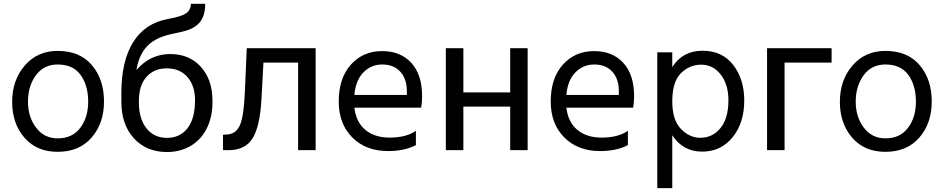

<svg xmlns="http://www.w3.org/2000/svg" viewBox="-20 -778 4891 995"><path d="M278.8 8.8Q390.6 8.8 454.8 -65.2Q519 -139.2 519 -252Q519 -366.2 456.5 -440.2Q394 -514.2 278.8 -514.2Q173.8 -514.2 108.4 -438.5Q43 -362.8 43 -250Q43 -138.2 106.4 -64.7Q169.9 8.8 278.8 8.8ZM278.8 -443.8Q358.9 -443.8 397.9 -389.4Q437 -335 437 -251Q437 -169.9 396 -115.5Q355 -61 278.8 -61Q209 -61 167 -116.5Q125 -171.9 125 -251Q125 -332 166 -387.9Q207 -443.8 278.8 -443.8Z M861.8 -498Q758.8 -498 687 -415Q699.2 -490.2 739.5 -535.4Q779.8 -580.6 860.4 -599.6L927.7 -614.7Q988.3 -628.9 1015.9 -663.1Q1043.5 -697.3 1043.5 -758.3H969.2Q969.2 -727.5 945.3 -710Q921.4 -692.4 853 -680.2Q732.4 -658.7 670.7 -560.5Q608.9 -462.4 608.9 -295.9V-252Q608.9 -132.3 673.8 -61.3Q738.8 9.8 845.2 9.8Q915.5 9.8 969.5 -22.7Q1023.4 -55.2 1052.2 -114Q1081.1 -172.9 1081.1 -247.6V-255.9Q1081.1 -364.7 1021.2 -431.4Q961.4 -498 861.8 -498ZM844.2 -423.8Q912.1 -423.8 951.4 -378.7Q990.7 -333.5 990.7 -258.8Q990.7 -163.1 951.7 -113.3Q912.6 -63.5 845.2 -63.5Q778.3 -63.5 739 -113Q699.7 -162.6 699.7 -247.6V-255.4Q699.7 -334.5 738.8 -379.2Q777.8 -423.8 844.2 -423.8Z M1615.7 -528.3H1258.8L1249 -302.2Q1243.7 -178.2 1224.6 -132.3Q1205.6 -86.4 1161.6 -81.5L1135.7 -79.6V0H1171.9Q1252 -2.4 1288.8 -61Q1325.7 -119.6 1334.5 -255.9L1345.2 -453.6H1524.9V0H1615.7Z M2088.4 -286.1H1816.4Q1823.2 -361.8 1863.3 -402.8Q1903.3 -443.8 1960.4 -443.8Q2020.5 -443.8 2054.4 -406.5Q2088.4 -369.1 2088.4 -306.2ZM2135.3 -100.1Q2084.5 -64.9 1999.5 -64.9Q1921.4 -64.9 1873.3 -105Q1825.2 -145 1816.4 -220.2H2162.6Q2167.5 -246.6 2167.5 -278.8Q2167.5 -391.1 2111.6 -452.1Q2055.7 -513.2 1960.4 -513.2Q1861.3 -513.2 1798.3 -443.1Q1735.4 -373 1735.4 -252Q1735.4 -136.2 1805.7 -65.7Q1876 4.9 1991.2 4.9Q2076.2 4.9 2135.3 -25.9Z M2714.4 0V-528.3H2624V-299.3H2381.3V-528.3H2290.5V0H2381.3V-225.6H2624V0Z M3187 -286.1H2915Q2921.9 -361.8 2961.9 -402.8Q3002 -443.8 3059.1 -443.8Q3119.1 -443.8 3153.1 -406.5Q3187 -369.1 3187 -306.2ZM3233.9 -100.1Q3183.1 -64.9 3098.1 -64.9Q3020 -64.9 2971.9 -105Q2923.8 -145 2915 -220.2H3261.2Q3266.1 -246.6 3266.1 -278.8Q3266.1 -391.1 3210.2 -452.1Q3154.3 -513.2 3059.1 -513.2Q2960 -513.2 2897 -443.1Q2834 -373 2834 -252Q2834 -136.2 2904.3 -65.7Q2974.6 4.9 3089.8 4.9Q3174.8 4.9 3233.9 -25.9Z M3608.9 -64Q3553.7 -64 3508.8 -109.9Q3463.9 -155.8 3463.9 -252.9Q3463.9 -354 3508.5 -398.4Q3553.2 -442.9 3614 -442.9Q3674.8 -442.9 3714.8 -391.8Q3754.9 -340.8 3754.9 -257.8Q3754.9 -165 3713.9 -114.5Q3672.9 -64 3608.9 -64ZM3463.9 -506.8H3386.2V196.8H3463.9V-77.1Q3519 7.8 3619.1 7.8Q3715.8 7.8 3776.4 -66.4Q3836.9 -140.6 3836.9 -257.8Q3836.9 -368.2 3779.5 -441.7Q3722.2 -515.1 3621.1 -515.1Q3517.1 -515.1 3463.9 -430.2Z M4289.6 -453.6V-528.3H3955.1V0H4045.9V-453.6Z M4568.4 8.8Q4680.2 8.8 4744.4 -65.2Q4808.6 -139.2 4808.6 -252Q4808.6 -366.2 4746.1 -440.2Q4683.6 -514.2 4568.4 -514.2Q4463.4 -514.2 4397.9 -438.5Q4332.5 -362.8 4332.5 -250Q4332.5 -138.2 4396 -64.7Q4459.5 8.8 4568.4 8.8ZM4568.4 -443.8Q4648.4 -443.8 4687.5 -389.4Q4726.6 -335 4726.6 -251Q4726.6 -169.9 4685.5 -115.5Q4644.5 -61 4568.4 -61Q4498.5 -61 4456.5 -116.5Q4414.6 -171.9 4414.6 -251Q4414.6 -332 4455.6 -387.9Q4496.6 -443.8 4568.4 -443.8Z"/></svg>

Font: FAU Chimera
Style: Regular
Weight: 400
Version: Version 1.002;hotconv 1.0.117;makeotfexe 2.5.65602